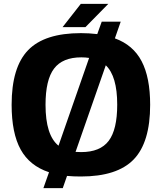

<svg xmlns="http://www.w3.org/2000/svg" viewBox="-20 -890 835 991"><path d="M482 -714 505 -778H603L573 -692Q667 -658 711 -574Q755 -490 755 -349Q755 -155 670 -67Q585 21 397 21Q359 21 326 18L304 81H204L233 -1Q133 -34 86.5 -118.5Q40 -203 40 -349Q40 -543 125 -631Q210 -719 398 -719Q439 -719 482 -714ZM440 -591Q421 -594 400 -594Q303 -594 259 -536Q215 -478 215 -349Q215 -192 282 -138ZM370 -106Q379 -105 399 -105Q497 -105 541 -163Q585 -221 585 -350Q585 -497 526 -553ZM303 -750 397 -870H539L421 -750Z"/></svg>

Font: Fivo Sans
Style: Regular
Weight: 700
Designer: Alexander Slobzheninov
Foundry: Alexander Slobzheninov
Version: 1.0